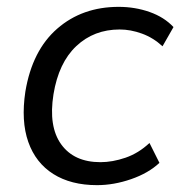

<svg xmlns="http://www.w3.org/2000/svg" viewBox="-20 -531 545 560"><path d="M263 9Q187 9 135.5 -23.5Q84 -56 62.5 -117Q41 -178 54 -264Q74 -384 147 -447.5Q220 -511 326 -511Q374 -511 416.5 -496Q459 -481 486 -452L454 -396Q427 -421 394 -433Q361 -445 329 -445Q254 -445 202.5 -396.5Q151 -348 136 -256Q121 -162 158.5 -110Q196 -58 273 -58Q308 -58 346 -71Q384 -84 416 -114L445 -56Q413 -26 362.5 -8.5Q312 9 263 9Z"/></svg>

Font: Mulish
Style: Italic
Weight: 400
Italic angle: -9°
Designer: Vernon Adams
Foundry: Vernon Adams
Version: Version 3.603; ttfautohint (v1.8.3)